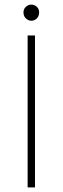

<svg xmlns="http://www.w3.org/2000/svg" viewBox="-20 -814 272 834"><path d="M100 0V-660H132V0ZM116 -724Q103 -724 92.5 -734Q82 -744 82 -760Q82 -775 92.5 -784.5Q103 -794 116 -794Q130 -794 140 -784.5Q150 -775 150 -760Q150 -744 140 -734Q130 -724 116 -724Z"/></svg>

Font: Source Sans 3 ExtraLight ExtraLight
Style: Regular
Weight: 250
Version: Version 3.052;hotconv 1.1.0;makeotfexe 2.6.0